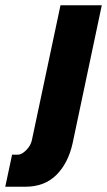

<svg xmlns="http://www.w3.org/2000/svg" viewBox="-137 -532 407 730"><path d="M-117 178 -91 56H-68Q-55 56 -38 39.5Q-21 23 -16 2L93 -512H250L139 13Q122 89 77 133.5Q32 178 -41 178Z"/></svg>

Font: Decalotype ExtraBold Italic
Style: Regular
Weight: 800
Italic angle: -12°
Designer: Alfredo Marco Pradil
Foundry: Alfredo Marco Pradil
Version: Version 1.0